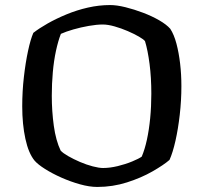

<svg xmlns="http://www.w3.org/2000/svg" viewBox="-20 -740 806 760"><path d="M365 0Q334 0 296.5 -10.5Q259 -21 223 -37Q187 -53 158.5 -71Q130 -89 117 -104Q93 -133 80.5 -190.5Q68 -248 68 -319Q68 -378 74.5 -435Q81 -492 91 -538.5Q101 -585 112 -610Q135 -628 168.5 -647Q202 -666 243 -683Q284 -700 328 -710Q372 -720 416 -720Q442 -720 476.5 -711.5Q511 -703 546.5 -689.5Q582 -676 610.5 -659.5Q639 -643 654 -626Q669 -603 678.5 -567Q688 -531 693 -488Q698 -445 698 -399Q698 -342 691.5 -285.5Q685 -229 674.5 -182.5Q664 -136 651 -107Q628 -87 583.5 -61.5Q539 -36 482.5 -18Q426 0 365 0ZM388 -75Q415 -75 446 -82.5Q477 -90 503.5 -101Q530 -112 541 -120Q553 -148 561.5 -187Q570 -226 574.5 -272.5Q579 -319 579 -369Q579 -433 572 -487Q565 -541 554 -577Q549 -584 530 -595Q511 -606 485.5 -617Q460 -628 433.5 -635.5Q407 -643 387 -643Q363 -643 331.5 -637.5Q300 -632 270.5 -623.5Q241 -615 221 -606Q210 -578 201.5 -538.5Q193 -499 189 -453.5Q185 -408 185 -361Q185 -300 193 -242Q201 -184 220 -144Q229 -134 250 -122Q271 -110 296.5 -99Q322 -88 347 -81.5Q372 -75 388 -75Z"/></svg>

Font: Texturina Medium 12pt Medium
Style: Regular
Weight: 500
Version: Version 1.002